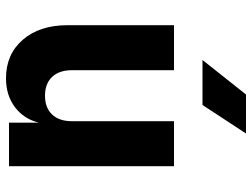

<svg xmlns="http://www.w3.org/2000/svg" viewBox="-120 -480 840 640"><g transform="rotate(-90 300.0 -160.0)"><path d="M66 0V-550H211V-450Q223 -500 262.5 -530Q302 -560 359 -560Q439 -560 487.5 -504Q536 -448 536 -355V0H386V-340Q386 -383 363.5 -406.5Q341 -430 301 -430Q261 -430 238.5 -406.5Q216 -383 216 -340V0ZM175 240 270 95H420L305 240Z"/></g></svg>

Font: JetBrains Mono NL ExtraBold
Style: Regular
Weight: 800
Designer: Philipp Nurullin, Konstantin Bulenkov
Foundry: JetBrains
Version: Version 2.304; ttfautohint (v1.8.4.7-5d5b)